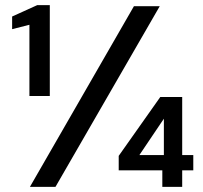

<svg xmlns="http://www.w3.org/2000/svg" viewBox="-20 -724 787 744"><path d="M94 -352V-628L27 -611V-660L124 -704H173V-352ZM96 0 499 -700H599L195 0ZM609 0V-64H440V-120L601 -348H686V-123H729V-64H686V0ZM520 -123H615V-264Z"/></svg>

Font: DM Sans 10pt Medium
Style: Regular
Weight: 500
Version: Version 4.004;gftools[0.9.30]